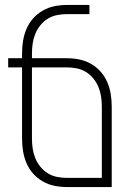

<svg xmlns="http://www.w3.org/2000/svg" viewBox="-20 -755 540 775"><path d="M431 0H250Q225 0 200 -5Q175 -10 153 -22.5Q131 -35 114 -54Q97 -73 87 -96.5Q77 -120 73 -145Q69 -170 69 -195V-483H13V-520H69V-540Q69 -565 73 -590Q77 -615 87 -638.5Q97 -662 114 -681Q131 -700 153 -712.5Q175 -725 200 -730Q225 -735 250 -735H341V-698H250Q230 -698 210 -694Q190 -690 173 -679.5Q156 -669 143 -653Q130 -637 122.5 -618.5Q115 -600 112 -580Q109 -560 109 -540V-520H250Q275 -520 300 -515Q325 -510 347 -497.5Q369 -485 386 -466Q403 -447 413 -423.5Q423 -400 427 -375Q431 -350 431 -325ZM250 -37H391V-325Q391 -345 388 -365Q385 -385 377.5 -403.5Q370 -422 357 -438Q344 -454 327 -464.5Q310 -475 290 -479Q270 -483 250 -483H109V-195Q109 -175 112 -155Q115 -135 122.5 -116.5Q130 -98 143 -82Q156 -66 173 -55.5Q190 -45 210 -41Q230 -37 250 -37Z"/></svg>

Font: Iosevka Term Curly Extralight
Style: Regular
Weight: 200
Designer: Belleve Invis
Foundry: Belleve Invis
Version: Version 32.3.0